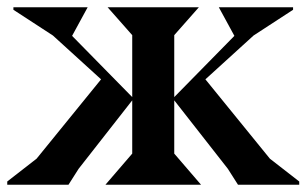

<svg xmlns="http://www.w3.org/2000/svg" viewBox="-20 -510 846 530"><path d="M345 -86V-233L197 -44L169 0H0V-9L81 -72L259 -291L126 -412L17 -483V-490H222L179 -411L345 -242V-413L277 -490H529L461 -413V-242L627 -411L584 -490H789V-483L680 -412L547 -291L725 -72L806 -9V0H637L609 -44L461 -233V-86L535 0H271Z"/></svg>

Font: Bluu Next Cyrillic
Style: Bold
Weight: 700
Designer: Igor Stepanchenko
Foundry: Igor Stepanchenko
Version: Version 1.000